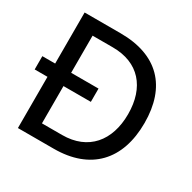

<svg xmlns="http://www.w3.org/2000/svg" viewBox="-160 -881 1038 1039"><g transform="rotate(30 359.5 -361.0)"><path d="M306 -635C469 -635 559 -530 559 -363C559 -196 468 -87 306 -87H180V-320H351V-403H180V-635ZM304 0C532 0 660 -134 660 -366C660 -593 537 -722 304 -722H80V-403H0V-320H80V0Z"/></g></svg>

Font: Perun
Style: Regular
Weight: 400
Foundry: Copyright (c) Stefan Peev, Context Ltd, 2016
Version: Version 1.089